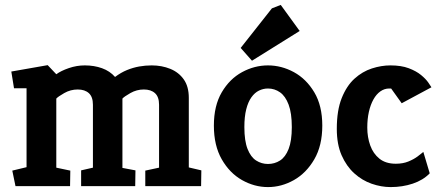

<svg xmlns="http://www.w3.org/2000/svg" viewBox="-20 -757 1791 781"><path d="M43 0 30 -63 88 -77V-398H37L26 -466L174 -492L209 -455Q228 -469 260 -480Q292 -491 325 -491Q363 -491 395 -479.5Q427 -468 448 -444Q472 -462 496.5 -472Q521 -482 546 -486.5Q571 -491 597 -491Q638 -491 672.5 -477Q707 -463 727.5 -434Q748 -405 748 -359V-76L799 -64L798 0H571V-63L627 -75V-331Q627 -363 610.5 -378Q594 -393 565 -393Q536 -393 510.5 -378.5Q485 -364 478 -356V-74L531 -64L530 0H310V-64L358 -75V-331Q358 -363 341.5 -378Q325 -393 296 -393Q267 -393 241.5 -378.5Q216 -364 209 -356V-75L266 -63L265 0Z M1070 4Q1015 4 964.5 -24.5Q914 -53 882 -109Q850 -165 850 -246Q850 -327 882 -381.5Q914 -436 964.5 -463.5Q1015 -491 1070 -491Q1125 -491 1175.5 -463.5Q1226 -436 1258.5 -381.5Q1291 -327 1291 -246Q1291 -165 1258.5 -109Q1226 -53 1175.5 -24.5Q1125 4 1070 4ZM1070 -90Q1097 -90 1119 -104Q1141 -118 1154 -151Q1167 -184 1167 -240Q1167 -297 1154 -331.5Q1141 -366 1119 -381.5Q1097 -397 1070 -397Q1051 -397 1033.5 -388.5Q1016 -380 1002.5 -361Q989 -342 981.5 -312Q974 -282 974 -240Q974 -184 987 -151Q1000 -118 1022 -104Q1044 -90 1070 -90ZM1005 -510 959 -562 1086 -723 1122 -737 1199 -631Z M1569 4Q1531 4 1492 -9.5Q1453 -23 1421 -52Q1389 -81 1369.5 -125.5Q1350 -170 1350 -233Q1350 -308 1370 -358Q1390 -408 1422 -437Q1454 -466 1492.5 -478.5Q1531 -491 1568 -491Q1612 -491 1642.5 -479.5Q1673 -468 1692.5 -452Q1712 -436 1722 -421.5Q1732 -407 1735 -402L1614 -337L1571 -397H1563Q1544 -397 1527.5 -385.5Q1511 -374 1499 -352.5Q1487 -331 1480.5 -302Q1474 -273 1474 -238Q1474 -199 1486 -165.5Q1498 -132 1523.5 -111.5Q1549 -91 1590 -91Q1619 -91 1641 -100Q1663 -109 1678.5 -120.5Q1694 -132 1702 -139L1728 -52Q1701 -24 1659 -10Q1617 4 1569 4Z"/></svg>

Font: Kreon Light
Style: Bold
Weight: 700
Version: Version 2.002